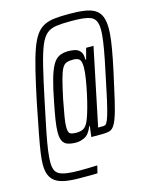

<svg xmlns="http://www.w3.org/2000/svg" viewBox="-120 -772 743 956"><g transform="rotate(-15 251.5 -294.0)"><path d="M171 108Q128 108 97 102.5Q66 97 47 84Q28 71 19 49.5Q10 28 10 -5Q10 -28 15 -64Q20 -100 31.5 -159.5Q43 -219 61 -310Q80 -401 95.5 -465Q111 -529 126 -571.5Q141 -614 158.5 -639Q176 -664 199.5 -676.5Q223 -689 254.5 -692.5Q286 -696 329 -696Q377 -696 410 -691Q443 -686 463.5 -673Q484 -660 493.5 -636Q503 -612 503 -574Q503 -549 498 -512Q493 -475 482.5 -421.5Q472 -368 455 -294Q438 -214 425.5 -169.5Q413 -125 401 -104.5Q389 -84 374 -79.5Q359 -75 337 -75H279L286 -130H283Q267 -90 244 -79Q221 -68 201 -68Q174 -68 156.5 -74Q139 -80 131 -96Q123 -112 123 -141Q123 -167 129 -204.5Q135 -242 145 -292Q158 -360 170.5 -404Q183 -448 197 -473Q211 -498 230.5 -508Q250 -518 279 -518Q298 -518 314 -514Q330 -510 340.5 -496.5Q351 -483 350 -455H354L369 -511H407L324 -112H350Q357 -112 362.5 -115.5Q368 -119 375 -135.5Q382 -152 391.5 -189Q401 -226 415 -294Q432 -373 443 -428Q454 -483 459 -519.5Q464 -556 464 -578Q464 -607 456 -623.5Q448 -640 431.5 -647Q415 -654 389.5 -656.5Q364 -659 330 -659Q285 -659 255 -655Q225 -651 205 -634.5Q185 -618 169.5 -580Q154 -542 138 -476Q122 -410 100 -305Q82 -220 70.5 -162.5Q59 -105 54 -68Q49 -31 49 -6Q49 17 55 32.5Q61 48 76 56Q91 64 116.5 67.5Q142 71 179 71Q204 71 222 70.5Q240 70 252 69.5Q264 69 271 69L262 107Q258 107 252 107.5Q246 108 236.5 108Q227 108 211.5 108Q196 108 171 108ZM214 -115Q240 -115 255 -126.5Q270 -138 281 -170Q288 -188 297 -220.5Q306 -253 314 -290.5Q322 -328 327.5 -362.5Q333 -397 333 -420Q333 -451 323.5 -461Q314 -471 290 -471Q269 -471 256 -466Q243 -461 233.5 -443.5Q224 -426 214.5 -390Q205 -354 192 -293Q182 -241 176.5 -208Q171 -175 171 -156Q171 -127 181 -121Q191 -115 214 -115Z"/></g></svg>

Font: Saira UltraCondensed
Style: Italic
Weight: 400
Width: 1
Italic angle: -12°
Designer: Hector Gatti with collaboration of the Omnibus-Type team
Foundry: Omnibus-Type
Version: Version 1.101